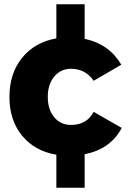

<svg xmlns="http://www.w3.org/2000/svg" viewBox="-20 -721 640 896"><path d="M548 -124Q497 -26 375 -1V155H243V1Q142 -16 83 -88Q24 -160 24 -268Q24 -378 83 -451Q142 -524 243 -542V-701H375V-540Q490 -515 546 -419L417 -344Q379 -400 311 -400Q263 -400 233 -363.5Q203 -327 203 -269Q203 -210 233 -174Q263 -138 311 -138Q385 -138 417 -199Z"/></svg>

Font: Montserrat arm
Style: Bold
Weight: 700
Designer: Julieta Ulanovsky
Foundry: Julieta Ulanovsky
Version: Version 6.000;PS 006.000;hotconv 1.0.88;makeotf.lib2.5.64775